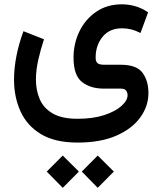

<svg xmlns="http://www.w3.org/2000/svg" viewBox="-20 -418 754 895"><path d="M435.5 307.1 510.7 381.8 435.5 457.5 361.3 381.8ZM272.5 307.1 347.7 381.8 272.5 457.5 197.8 381.8ZM341.8 246.6Q236.3 246.6 171.1 207.3Q106 168 75.7 101.3Q45.4 34.7 45.4 -46.4Q45.4 -100.6 56.9 -158.4Q68.4 -216.3 89.4 -272.5L185.1 -234.9Q169.4 -187.5 158.4 -139.2Q147.5 -90.8 147.5 -46.9Q147.5 2.9 165.3 44.4Q183.1 85.9 225.6 110.8Q268.1 135.7 341.8 135.7Q413.1 135.7 465.3 118.7Q517.6 101.6 546.1 75.9Q574.7 50.3 574.7 25.4Q574.7 13.7 567.9 4.4Q561 -4.9 543 -4.9H463.9Q401.4 -4.9 362.1 -35.9Q322.8 -66.9 322.8 -149.4Q322.8 -215.3 350.3 -272Q377.9 -328.6 428.7 -363.3Q479.5 -397.9 548.3 -397.9Q578.6 -397.9 610.1 -389.2Q641.6 -380.4 670.4 -360.4L634.8 -264.2Q612.3 -275.9 591.1 -281Q569.8 -286.1 548.8 -286.1Q490.7 -286.1 458.3 -246.6Q425.8 -207 425.8 -149.4Q425.8 -130.9 434.8 -123.5Q443.8 -116.2 464.8 -116.2H542.5Q616.7 -116.2 644.3 -78.9Q671.9 -41.5 671.9 16.1Q671.9 77.1 633.5 129.9Q595.2 182.6 521.7 214.6Q448.2 246.6 341.8 246.6Z"/></svg>

Font: Vazirmatn UI Medium
Style: Regular
Weight: 500
Designer: Saber Rastikerdar
Foundry: Saber Rastikerdar
Version: Version 33.003